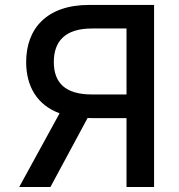

<svg xmlns="http://www.w3.org/2000/svg" viewBox="-20 -747 715 767"><path d="M595.5 0V-727.3H335.9C167.3 -727.3 84.5 -633.2 84.5 -499.3C84.5 -402 128.2 -327.4 218 -294.4L56.8 0H181.5L329.9 -275.6C335.6 -275.2 341.3 -275.2 346.9 -275.2H485.4V0ZM195 -499.3C195 -581.7 239.7 -633.2 347.7 -633.2H485.4V-369.7H346.6C239.7 -369.7 195 -417.3 195 -499.3Z"/></svg>

Font: Margiela Sans Medium
Style: Regular
Weight: 500
Designer: Stefan Endress, Andreas Faust
Version: Version 1.100;FEAKit 1.0